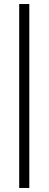

<svg xmlns="http://www.w3.org/2000/svg" viewBox="-20 -714 240 950"><path d="M75 216V-694H125V216Z"/></svg>

Font: Libra Serif Modern
Style: Regular
Weight: 400
Designer: Stefan Peev, Context Ltd
Foundry: Stefan Peev, Context Ltd
Version: Version 1.000